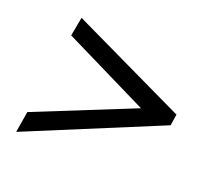

<svg xmlns="http://www.w3.org/2000/svg" viewBox="-90 -616 801 719"><g transform="rotate(20 310.5 -256.5)"><path d="M446 -257 107 -424 121 -499 579 -280 572 -235 37 -14 51 -98Z"/></g></svg>

Font: Jost*
Style: Italic
Weight: 400
Italic angle: -10°
Version: Version 3.7